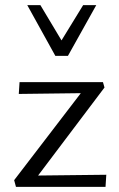

<svg xmlns="http://www.w3.org/2000/svg" viewBox="-20 -726 463 746"><path d="M294 -364 53 -361 56 -407H380L386 -386L128 -44L393 -47L390 0H42L35 -26ZM137 -706 219 -569 303 -706H354L244 -509H195L86 -706Z"/></svg>

Font: QiushuiShotai Bright
Style: Regular
Weight: 400
Designer: Christian Thalmann (Catharsis Fonts)
Version: Version 1.250;